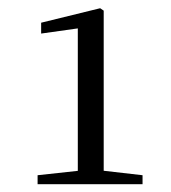

<svg xmlns="http://www.w3.org/2000/svg" viewBox="-20 -920 425 476"><path d="M73.2 -463.4H333.4V-485.6L234.1 -497H178.1L73.2 -485.6ZM172.9 -463.4H237.1V-893.6L228.3 -899.6L82 -863.7V-836.8L172.9 -849.6Z"/></svg>

Font: Source Han Serif CN VF
Style: Regular
Weight: 250
Designer: Ryoko NISHIZUKA 西塚涼子 (kana & ideographs); Frank Grießhammer (Latin, Greek & Cyrillic); Wenlong ZHANG 张文龙 (bopomofo); San
Foundry: Adobe
Version: Version 2.002;hotconv 1.1.0;makeotfexe 2.6.0